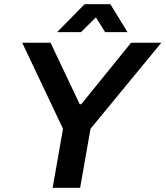

<svg xmlns="http://www.w3.org/2000/svg" viewBox="-20 -888 783 908"><path d="M229 0 278 -279 85 -686H219L357 -395H364L600 -686H743L408 -279L359 0ZM250 -736 380 -868H502L583 -736H477L412 -841L468 -840L363 -736Z"/></svg>

Font: Archivo SemiBold SemiBold
Style: Italic
Weight: 600
Italic angle: -10°
Version: Version 2.001